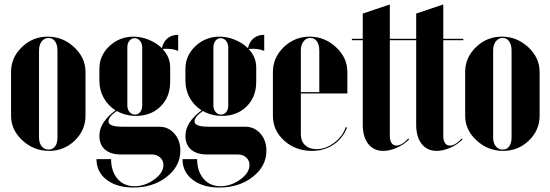

<svg xmlns="http://www.w3.org/2000/svg" viewBox="-20 -670 2480 865"><path d="M194.8 -504.9Q263.2 -504.9 314.2 -457.3Q365.2 -409.7 365.2 -346.2V-147.9Q365.2 -83.5 316.9 -36.9Q268.6 9.8 201.2 9.8Q132.3 9.8 81.1 -37.4Q29.8 -84.5 29.8 -147.9V-346.2Q29.8 -410.6 78.6 -457.8Q127.4 -504.9 194.8 -504.9ZM199.2 -499Q179.7 -499 167.7 -483.4Q155.8 -467.8 155.8 -442.9V-50.8Q155.8 -25.9 167.7 -11Q179.7 3.9 199.2 3.9Q217.8 3.9 228.3 -10.5Q238.8 -24.9 238.8 -50.8V-442.9Q238.8 -468.3 228 -483.6Q217.3 -499 199.2 -499Z M580.6 174.8Q505.4 174.8 460 139.6Q414.6 104.5 414.6 46.9H480.5Q480.5 101.6 509.3 135.3Q538.1 168.9 585.4 168.9Q633.3 168.9 674.8 138.7Q716.3 108.4 716.3 73.2Q716.3 53.2 701.7 39.6Q687 25.9 664.6 25.9H524.4Q478.5 25.9 453.1 3.9Q427.7 -18.1 427.7 -58.1Q427.7 -118.7 500.5 -172.9Q466.3 -194.3 447 -229.5Q427.7 -264.6 427.7 -306.2V-359.9Q427.7 -419.9 473.1 -462.4Q518.6 -504.9 581.5 -504.9Q615.7 -504.9 649.7 -491.2Q683.6 -477.5 709.5 -453.1Q715.3 -481.4 734.6 -497.3Q753.9 -513.2 782.7 -513.2V-440.9Q758.8 -450.2 731.4 -450.2Q718.3 -450.2 712.4 -449.2Q746.6 -413.6 746.6 -366.2V-300.8Q746.6 -233.4 703.6 -190.7Q660.6 -147.9 592.8 -147.9Q544.9 -147.9 506.3 -169.9Q468.8 -144 468.8 -123Q468.8 -99.1 531.7 -99.1H697.8Q738.3 -99.1 765.4 -68.4Q792.5 -37.6 792.5 8.8Q792.5 78.6 731.2 126.7Q669.9 174.8 580.6 174.8ZM553.7 -194.8Q553.7 -177.2 563.5 -165.5Q573.2 -153.8 588.4 -153.8Q602.5 -153.8 611.6 -165.3Q620.6 -176.8 620.6 -194.8V-457Q620.6 -474.1 610.6 -486.1Q600.6 -498 586.4 -498Q572.3 -498 563 -486.3Q553.7 -474.6 553.7 -457Z M968.3 174.8Q893.1 174.8 847.7 139.6Q802.2 104.5 802.2 46.9H868.2Q868.2 101.6 897 135.3Q925.8 168.9 973.1 168.9Q1021 168.9 1062.5 138.7Q1104 108.4 1104 73.2Q1104 53.2 1089.4 39.6Q1074.7 25.9 1052.2 25.9H912.1Q866.2 25.9 840.8 3.9Q815.4 -18.1 815.4 -58.1Q815.4 -118.7 888.2 -172.9Q854 -194.3 834.7 -229.5Q815.4 -264.6 815.4 -306.2V-359.9Q815.4 -419.9 860.8 -462.4Q906.2 -504.9 969.2 -504.9Q1003.4 -504.9 1037.4 -491.2Q1071.3 -477.5 1097.2 -453.1Q1103 -481.4 1122.3 -497.3Q1141.6 -513.2 1170.4 -513.2V-440.9Q1146.5 -450.2 1119.1 -450.2Q1106 -450.2 1100.1 -449.2Q1134.3 -413.6 1134.3 -366.2V-300.8Q1134.3 -233.4 1091.3 -190.7Q1048.3 -147.9 980.5 -147.9Q932.6 -147.9 894 -169.9Q856.4 -144 856.4 -123Q856.4 -99.1 919.4 -99.1H1085.4Q1126 -99.1 1153.1 -68.4Q1180.2 -37.6 1180.2 8.8Q1180.2 78.6 1118.9 126.7Q1057.6 174.8 968.3 174.8ZM941.4 -194.8Q941.4 -177.2 951.2 -165.5Q960.9 -153.8 976.1 -153.8Q990.2 -153.8 999.3 -165.3Q1008.3 -176.8 1008.3 -194.8V-457Q1008.3 -474.1 998.3 -486.1Q988.3 -498 974.1 -498Q960 -498 950.7 -486.3Q941.4 -474.6 941.4 -457Z M1209.5 -345.2Q1209.5 -410.6 1258.5 -457.8Q1307.6 -504.9 1375.5 -504.9Q1442.9 -504.9 1493.9 -457.3Q1544.9 -409.7 1544.9 -346.2V-249H1335.4V-64.9Q1335.4 -34.2 1354.5 -16.1Q1373.5 2 1405.8 2Q1447.3 2 1485.6 -26.9Q1523.9 -55.7 1537.6 -97.2L1543.5 -95.2Q1523.9 -45.9 1482.2 -18.1Q1440.4 9.8 1384.8 9.8Q1312 9.8 1260.7 -36.1Q1209.5 -82 1209.5 -147.9ZM1335.4 -254.9H1418.5V-442.9Q1418.5 -469.2 1407.5 -484.1Q1396.5 -499 1377.9 -499Q1359.4 -499 1347.4 -483.4Q1335.4 -467.8 1335.4 -442.9Z M1706.5 9.8Q1663.6 9.8 1638.9 -21.7Q1614.3 -53.2 1614.3 -107.9V-488.8H1565.4V-495.1H1614.3V-608.9L1736.3 -649.9V-495.1H1826.7V-488.8H1736.3V-57.1Q1736.3 -37.1 1744.1 -25.6Q1752 -14.2 1765.6 -14.2Q1790.5 -14.2 1819.3 -45.9L1823.2 -42Q1800.8 -19 1768.3 -4.6Q1735.8 9.8 1706.5 9.8Z M1947.3 9.8Q1904.3 9.8 1879.6 -21.7Q1855 -53.2 1855 -107.9V-488.8H1806.2V-495.1H1855V-608.9L1977.1 -649.9V-495.1H2067.4V-488.8H1977.1V-57.1Q1977.1 -37.1 1984.9 -25.6Q1992.7 -14.2 2006.3 -14.2Q2031.2 -14.2 2060.1 -45.9L2064 -42Q2041.5 -19 2009 -4.6Q1976.6 9.8 1947.3 9.8Z M2240.7 -504.9Q2309.1 -504.9 2360.1 -457.3Q2411.1 -409.7 2411.1 -346.2V-147.9Q2411.1 -83.5 2362.8 -36.9Q2314.5 9.8 2247.1 9.8Q2178.2 9.8 2127 -37.4Q2075.7 -84.5 2075.7 -147.9V-346.2Q2075.7 -410.6 2124.5 -457.8Q2173.3 -504.9 2240.7 -504.9ZM2245.1 -499Q2225.6 -499 2213.6 -483.4Q2201.7 -467.8 2201.7 -442.9V-50.8Q2201.7 -25.9 2213.6 -11Q2225.6 3.9 2245.1 3.9Q2263.7 3.9 2274.2 -10.5Q2284.7 -24.9 2284.7 -50.8V-442.9Q2284.7 -468.3 2273.9 -483.6Q2263.2 -499 2245.1 -499Z"/></svg>

Font: Moniqa Black Display
Style: Regular
Weight: 900
Designer: Rajesh Rajput
Foundry: Rajesh Rajput
Version: Version 1.000